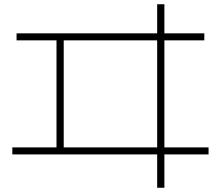

<svg xmlns="http://www.w3.org/2000/svg" viewBox="-20 -812 1040 904"><path d="M720 72V-85H38V-118H246V-622H58V-655H720V-792H754V-655H942V-622H754V-118H962V-85H754V72ZM280 -118H720V-622H280Z"/></svg>

Font: M PLUS 2 ExtraLight
Style: Regular
Weight: 250
Designer: Coji Morishita
Foundry: UNDERFOREST DESIGN
Version: Version 1.001